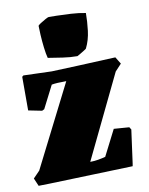

<svg xmlns="http://www.w3.org/2000/svg" viewBox="-82 -766 649 838"><g transform="rotate(-10 242.5 -347.0)"><path d="M21 12 6 -23 35 -53Q81 -144 127 -235Q173 -326 219 -417Q174 -417 154 -413L103 -313L93 -308L33 -320V-469L39 -474Q71 -473 102 -472Q133 -471 164 -470Q211 -472 279 -474.5Q347 -477 448 -482L467 -451L439 -421L261 -52H265Q279 -52 296.5 -55Q314 -58 329 -62L387 -176L455 -171L462 -160L442 -13L440 -1Q347 2 254.5 5Q162 8 69 11ZM157 -531Q152 -549 148.5 -578.5Q145 -608 143.5 -635.5Q142 -663 142 -675Q142 -678 153.5 -685.5Q165 -693 177 -699.5Q189 -706 192 -706Q201 -706 228 -705.5Q255 -705 290 -703Q325 -701 355 -695Q355 -658 350 -617Q345 -576 328 -542Q328 -541 317.5 -534.5Q307 -528 297 -522Q287 -516 286 -516Q254 -516 221.5 -521Q189 -526 157 -531Z"/></g></svg>

Font: Labrada Black
Style: Regular
Weight: 900
Designer: Mercedes Jáuregui
Foundry: Omnibus-Type Team
Version: Version 1.000; ttfautohint (v1.8.4.7-5d5b)